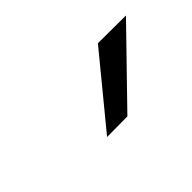

<svg xmlns="http://www.w3.org/2000/svg" viewBox="-34 -862 359 359"><g transform="rotate(-45 146.0 -682.0)"><path d="M106.4 -613.8 218.3 -750 292 -749.5 160.6 -614.3Z"/></g></svg>

Font: Mardoto Light
Style: Italic
Weight: 300
Italic angle: -12°
Designer: Christian Robertson, Vahan Hovhannisyan
Foundry: Google
Version: Version 1.000